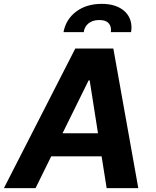

<svg xmlns="http://www.w3.org/2000/svg" viewBox="-42 -980 810 1000"><path d="M640.6 -812.5H535.2Q536.2 -818.2 536.2 -824.2Q536.2 -847.3 521.5 -861.5Q506.7 -875.7 475.1 -875.7Q456 -875.7 441.6 -870.6Q427.2 -865.4 417.1 -856.7Q407 -848 401.3 -836.5Q395.6 -824.9 394.2 -812.5H288.7Q301.1 -879.3 354.4 -919.4Q408 -959.9 488.3 -959.9Q525.9 -959.9 554.9 -950.5Q583.8 -941.1 603.3 -924.5Q622.9 -908 632.8 -885.7Q642.8 -863.3 642.8 -837.4Q642.8 -825.3 640.6 -812.5ZM678.3 0H513.5L487.2 -165.8H224.8L143.1 0H-21.7L350.1 -727.3H548.3ZM468.4 -285.9 425.1 -561.1H419.4L283.7 -285.9Z"/></svg>

Font: Linik Sans
Style: Bold Italic
Weight: 700
Italic angle: 9°
Designer: Fonts by Rasmus Andersson / Changes by Cristiano Sobral with parts from Marc Monis
Foundry: rsms
Version: Version 3.020; ttfautohint (v1.6)